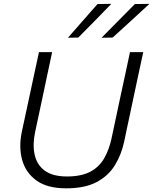

<svg xmlns="http://www.w3.org/2000/svg" viewBox="-20 -990 814 1020"><path d="M331.5 10.5Q231 10.5 173.5 -31.2Q116 -73 97.5 -141.2Q79 -209.5 96 -290Q102.5 -320.5 113 -369.2Q123.5 -418 135.5 -473.5Q150 -540.5 162 -597.2Q174 -654 187 -713H257Q244.5 -654 232.2 -597Q220 -540 206 -473L167 -290.5Q152.5 -224 163.8 -169.8Q175 -115.5 217 -84Q259 -52.5 336 -52.5Q412.5 -52.5 460 -78Q507.5 -103.5 533.5 -149Q559.5 -194.5 572.5 -254.5L619 -473Q633.5 -540 645.8 -597Q658 -654 670.5 -713H741Q728 -654 716 -597.2Q704 -540.5 689.5 -473Q680 -427 670.2 -381.8Q660.5 -336.5 652.5 -299.2Q644.5 -262 640 -239Q625 -168.5 590.2 -112Q555.5 -55.5 493 -22.5Q430.5 10.5 331.5 10.5ZM519.5 -789.5Q565 -835.5 608.5 -879.5Q652 -923.5 696.5 -968.5L774 -969.5Q724.5 -923.5 675.8 -879.2Q627 -835 578.5 -790.5ZM341 -789.5Q381 -835.5 419.8 -879.5Q458.5 -923.5 498 -968.5L571.5 -969.5Q527 -923.5 483.8 -879.5Q440.5 -835.5 396 -790.5Z"/></svg>

Font: Commissioner Light
Style: Italic
Weight: 300
Italic angle: -12°
Designer: Kostas Bartsokas
Foundry: Kostas Bartsokas
Version: Version 1.000; ttfautohint (v1.8.3)